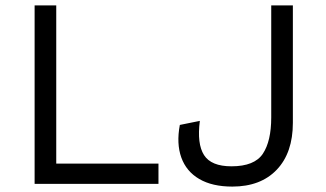

<svg xmlns="http://www.w3.org/2000/svg" viewBox="-20 -680 1204 710"><path d="M188 -75H566V0H108V-660H188ZM1063 -660V-226Q1063 -115 1003.5 -52.5Q944 10 839 10Q765 10 717 -18Q669 -46 650.5 -97.5Q632 -149 645 -218L719 -233Q708 -148 734.5 -106.5Q761 -65 836 -65Q921 -65 952 -111.5Q983 -158 983 -246V-660Z"/></svg>

Font: Work Sans
Style: Regular
Weight: 400
Designer: Wei Huang
Foundry: Wei Huang
Version: Version 2.006; ttfautohint (v1.8.1.43-b0c9)